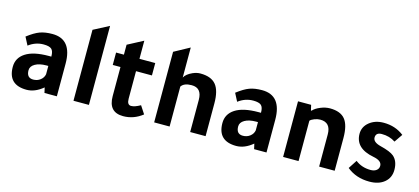

<svg xmlns="http://www.w3.org/2000/svg" viewBox="-56 -1071 3304 1514"><g transform="rotate(15 1596.5 -314.5)"><path d="M434.1 0H333L323.2 -43Q257.3 12.2 189 12.2Q38.1 12.2 38.1 -134.8Q38.1 -208 101.1 -249Q165 -291 290 -291H311V-293Q311 -335.9 293 -352.1Q274.9 -368.2 228 -368.2Q162.1 -368.2 106.9 -326.2Q88.9 -359.4 73.2 -391.1Q130.4 -435.1 172.6 -450.4Q214.8 -465.8 273.9 -465.8Q434.1 -465.8 434.1 -266.1ZM307.1 -213.9H292Q234.9 -213.9 200 -193.8Q165 -173.8 165 -141.1Q165 -79.1 219.2 -79.1Q252.4 -79.1 277.1 -98.1Q301.8 -117.2 307.1 -146Z M695.8 -645V0H569.8V-579.1Z M1115.7 -353H985.8V-127.9Q985.8 -78.1 1018.6 -78.1Q1048.3 -78.1 1093.8 -104L1135.7 -40Q1064.9 16.1 978.5 16.1Q858.4 16.1 858.9 -116.2V-353H795.9V-454.1H859.9V-535.2Q909.7 -562 986.8 -602.1V-454.1H1115.7Z M1228.5 -576.2 1354.5 -645V-399.9Q1370.6 -430.7 1420.4 -453.1Q1453.6 -467.3 1482.4 -466.8Q1569.3 -466.8 1608.9 -419.4Q1648.4 -372.1 1648.4 -267.1V0H1522.5V-262.2Q1522.5 -360.4 1438.5 -359.9Q1377.4 -359.9 1354.5 -326.2V0H1228.5Z M2145.5 0H2044.4L2034.7 -43Q1968.8 12.2 1900.4 12.2Q1749.5 12.2 1749.5 -134.8Q1749.5 -208 1812.5 -249Q1876.5 -291 2001.5 -291H2022.5V-293Q2022.5 -335.9 2004.4 -352.1Q1986.3 -368.2 1939.5 -368.2Q1873.5 -368.2 1818.4 -326.2Q1800.3 -359.4 1784.7 -391.1Q1841.8 -435.1 1884 -450.4Q1926.3 -465.8 1985.4 -465.8Q2145.5 -465.8 2145.5 -266.1ZM2018.6 -213.9H2003.4Q1946.3 -213.9 1911.4 -193.8Q1876.5 -173.8 1876.5 -141.1Q1876.5 -79.1 1930.7 -79.1Q1963.9 -79.1 1988.5 -98.1Q2013.2 -117.2 2018.6 -146Z M2403.3 -410.2Q2423.3 -433.1 2463.4 -449.5Q2503.4 -465.8 2539.6 -465.8Q2625.5 -465.8 2663.8 -418.9Q2702.1 -372.1 2702.1 -267.1V0H2575.2V-262.2Q2575.2 -360.4 2488.3 -359.9Q2466.3 -359.9 2441.4 -350.3Q2416.5 -340.8 2407.2 -329.1V0H2281.2V-454.1H2388.2Q2393.1 -428.2 2398.4 -410.2Z M3098.1 -344.2Q3049.3 -376.5 2986.3 -376Q2938.5 -376 2938 -335Q2938 -296.9 3002.9 -280.8Q3084 -260.7 3113.3 -235.8Q3155.3 -199.7 3155.3 -127.9Q3155.3 -64 3109.6 -25.9Q3064 12.2 2987.3 12.2Q2878.4 12.2 2803.2 -49.8L2849.1 -120.1Q2900.9 -79.1 2974.1 -79.1Q3002.9 -79.1 3021 -93Q3039.1 -106.9 3039.1 -129.9Q3039.1 -171.9 2968.3 -185.1Q2816.4 -213.9 2815.9 -333Q2815.9 -390.1 2862.5 -428Q2909.2 -465.8 2979 -465.8Q3074.2 -465.8 3144 -411.1Z"/></g></svg>

Font: Tajawal
Style: Bold
Weight: 700
Designer: Boutros Fonts
Foundry: Created by Boutros International 2017
Version: Version 1.700